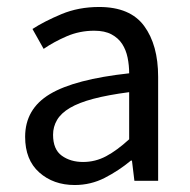

<svg xmlns="http://www.w3.org/2000/svg" viewBox="-20 -518 544 550"><path d="M194 12Q133 12 92.5 -24Q52 -60 52 -126Q52 -206 123 -248.5Q194 -291 350 -308Q350 -331 345.5 -353Q341 -375 330 -392Q319 -409 299.5 -419.5Q280 -430 250 -430Q208 -430 171 -414Q134 -398 105 -378L73 -435Q107 -457 156 -477.5Q205 -498 264 -498Q353 -498 393 -443.5Q433 -389 433 -298V0H365L358 -58H355Q320 -29 280 -8.5Q240 12 194 12ZM218 -54Q253 -54 284 -70.5Q315 -87 350 -119V-254Q289 -246 247.5 -235Q206 -224 180.5 -209Q155 -194 143.5 -174.5Q132 -155 132 -132Q132 -90 157 -72Q182 -54 218 -54Z"/></svg>

Font: Processing Sans Pro
Style: Regular
Weight: 400
Designer: Paul D. Hunt
Foundry: Adobe Systems Incorporated
Version: Version 2.020;PS 2.000;hotconv 1.0.86;makeotf.lib2.5.63406